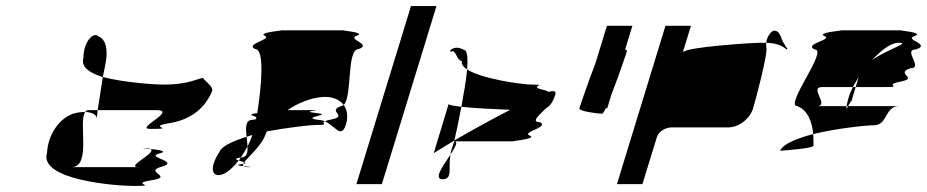

<svg xmlns="http://www.w3.org/2000/svg" viewBox="-20 -795 3056 633"><path d="M135 -291C107 -201 365 -182 418 -182C511 -182 405 -188 475 -200C559 -212 455 -227 508 -244C581 -262 460 -276 502 -288C538 -296 504 -301 476 -304C500 -292 390 -244 437 -244H215C283 -244 237 -394 261 -426C251 -426 239 -425 224 -421C183 -409 139 -360 135 -291ZM255 -604C256 -664 291 -689 303 -676C334 -664 334 -623 329 -591L319 -541C276 -554 246 -574 255 -604ZM261 -426C264 -430 267 -432 272 -432H302L299 -404C300 -416 284 -425 261 -426ZM319 -541 302 -432H494C569 -432 422 -370 475 -370C568 -370 463 -376 533 -388C617 -400 659 -446 679 -494C684 -510 658 -525 649 -538C633 -537 602 -516 520 -516C495 -516 393 -522 319 -541ZM476 -304C457 -306 444 -307 456 -307C466 -307 474 -306 476 -304Z M703 -293C669 -242 678 -208 713 -220C730 -226 749 -243 767 -266C757 -269 751 -272 774 -276C781 -287 789 -299 796 -312C795 -322 795 -333 793 -344C745 -329 709 -312 703 -293ZM822 -633C784 -650 879 -665 853 -677C827 -689 928 -695 903 -695H1117C1092 -695 1191 -689 1156 -677C1122 -665 1209 -650 1162 -633C1122 -633 1142 -475 1113 -449C1099 -468 1073 -478 1041 -475C1005 -472 963 -456 928 -432H1004C1066 -432 956 -429 1025 -422C1081 -416 969 -409 1027 -400C1035 -400 1044 -398 1051 -395C1035 -387 1070 -383 1022 -383C1003 -383 933 -375 860 -362L857 -356C844 -315 800 -280 785 -260C781 -262 772 -264 767 -266C770 -269 772 -272 774 -276H775C794 -276 797 -292 796 -312C802 -324 808 -337 812 -350C805 -348 800 -346 793 -344C790 -373 788 -400 813 -400C817 -401 822 -401 824 -402C825 -404 824 -407 825 -409C815 -414 792 -418 828 -422C842 -507 853 -633 822 -633ZM777 -254C779 -254 781 -255 782 -255C780 -252 781 -249 783 -247C768 -249 754 -251 777 -254ZM782 -255C793 -257 790 -258 785 -260C783 -258 783 -257 782 -255ZM783 -247C785 -245 789 -244 797 -244C820 -244 800 -245 783 -247ZM1051 -395C1087 -379 1105 -335 1121 -386C1128 -410 1125 -433 1113 -449C1110 -447 1107 -445 1104 -445C1056 -428 1131 -413 1072 -401C1061 -399 1055 -397 1051 -395Z M1155 -188H1239L1419 -775H1335Z M1467 -624C1483 -636 1485 -594 1503 -594C1500 -584 1507 -575 1520 -566C1523 -604 1521 -631 1508 -631C1480 -648 1456 -627 1467 -624ZM1410 -290C1410 -290 1437 -307 1478 -332C1485 -361 1493 -401 1501 -443C1477 -446 1461 -448 1459 -452ZM1520 -566C1566 -536 1697 -516 1737 -516C1790 -516 1715 -510 1775 -498C1782 -496 1786 -494 1787 -492C1805 -497 1814 -495 1811 -484C1803 -458 1793 -445 1780 -438C1763 -420 1726 -392 1761 -392C1791 -374 1693 -359 1729 -347C1748 -335 1645 -329 1680 -329H1478C1492 -329 1480 -309 1465 -285C1466 -289 1466 -292 1467 -296C1469 -303 1474 -316 1478 -332C1528 -361 1598 -400 1662 -433C1615 -435 1544 -438 1501 -443C1509 -486 1517 -531 1520 -566ZM1439 -204C1474 -204 1457 -241 1465 -285C1441 -249 1408 -204 1439 -204Z M1890 -438C1887 -428 1954 -420 1965 -420C1967 -420 1972 -427 1977 -438H1982L1996 -484C2019 -542 2045 -620 2047 -626C2048 -628 2045 -630 2041 -632L2065 -710H1981L1942 -583C1919 -525 1892 -444 1890 -438Z M2014 -188H2098L2146 -344C2151 -360 2173 -375 2194 -375H2381C2416 -375 2452 -403 2463 -438C2468 -454 2515 -627 2506 -640V-654H2488C2460 -654 2237 -640 2231 -622L2258 -710H2174ZM2506 -654C2509 -678 2525 -694 2532 -694C2556 -694 2554 -660 2569 -646C2567 -638 2581 -638 2573 -632C2557 -647 2534 -653 2506 -654Z M2552 -298C2566 -299 2669 -306 2662 -316C2662 -329 2662 -341 2661 -353C2608 -339 2562 -321 2552 -298ZM2609 -445C2564 -445 2712 -632 2666 -632C2627 -650 2728 -664 2698 -676C2669 -689 2776 -695 2748 -695H2956C2928 -695 3033 -689 2995 -676C2958 -664 3052 -650 3000 -632C2954 -632 3027 -570 2981 -570C2929 -552 3011 -538 2949 -526C2888 -514 2962 -508 2899 -508H2801L2811 -541C2805 -530 2797 -519 2792 -508H2691C2645 -508 2718 -445 2672 -445H2771C2768 -433 2772 -437 2776 -445H2943C2897 -445 2907 -382 2861 -382C2835 -382 2740 -372 2661 -353C2657 -398 2641 -432 2609 -445ZM2778 -474C2774 -460 2772 -451 2771 -445H2776C2780 -453 2788 -464 2788 -464L2801 -508H2792C2786 -496 2781 -485 2778 -474ZM2855 -597C2910 -635 2984 -654 2942 -654C2917 -654 2886 -630 2855 -597Z"/></svg>

Font: bitstorm
Style: exextobl
Weight: 400
Version: Version 0.2